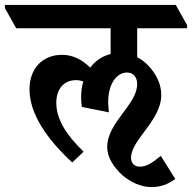

<svg xmlns="http://www.w3.org/2000/svg" viewBox="-76 -645 781 781"><path d="M218 16 264 -28C194 -96 153 -159 153 -227C153 -284 185 -319 233 -319C243 -319 253 -317 263 -314C257 -294 254 -272 254 -248C254 -237 255 -221 257 -210L367 -188C366 -201 364 -215 364 -229C364 -305 399 -350 441 -350C467 -350 482 -330 482 -303C482 -219 360 -148 360 -46C360 -5 387 36 422 68C455 96 498 116 539 116C577 116 605 106 637 83L578 -11C541 20 518 33 493 33C471 33 457 19 457 -3C457 -77 580 -154 580 -259C580 -301 561 -342 530 -375C517 -390 500 -403 482 -412V-530H685V-543L639 -625H-56V-612L-10 -530H374V-425C340 -417 312 -398 291 -370C256 -404 219 -422 176 -422C99 -422 44 -368 44 -282C44 -181 116 -78 218 16Z"/></svg>

Font: Noto Serif Devanagari Condensed
Style: Bold
Weight: 700
Width: 3
Designer: Universal Thirst, Indian Type Foundry and the Monotype Design Team
Foundry: Monotype Imaging Inc.
Version: Version 2.004